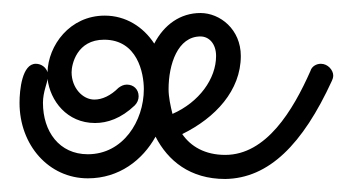

<svg xmlns="http://www.w3.org/2000/svg" viewBox="-20 -260 532 295"><path d="M260 -54C311 -79 350 -121 350 -174C350 -215 318 -240 288 -240C257 -240 232 -222 217 -193C200 -219 173 -236 141 -236C87 -236 54 -190 53 -149C51 -156 44 -162 35 -162C14 -162 10 -122 10 -102C10 -37 55 14 115 14C163 14 199 -14 219 -50C238 -13 272 15 326 15C393 14 445 -38 490 -136C491 -138 492 -141 492 -144C492 -152 484 -162 473 -162C466 -162 459 -158 457 -151C430 -90 389 -22 326 -22C295 -22 273 -35 260 -54ZM115 -23C71 -23 46 -58 46 -102C46 -119 53 -133 53 -139C57 -105 83 -71 126 -71C145 -71 166 -78 187 -98C191 -102 193 -107 193 -112C193 -123 185 -130 175 -130C170 -130 166 -128 162 -125C150 -113 137 -107 125 -107C107 -107 90 -125 90 -149C90 -161 98 -199 140 -199C191 -199 201 -148 201 -123C201 -74 169 -23 115 -23ZM245 -85C242 -97 239 -111 239 -123C239 -161 253 -204 288 -204C301 -204 312 -193 312 -174C312 -139 286 -103 245 -85Z"/></svg>

Font: Sacramento
Style: Regular
Weight: 400
Designer: Astigmatic (AOETI)
Foundry: Astigmatic (AOETI)
Version: Version 1.000